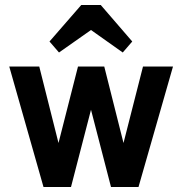

<svg xmlns="http://www.w3.org/2000/svg" viewBox="-20 -748 728 768"><path d="M154 0 17 -482H137L214 -176L292 -482H397L474 -176L552 -482H672L534 0H424L344 -309L264 0ZM305 -728H383L509 -582L471 -538L344 -628L216 -538L178 -582Z"/></svg>

Font: Zen Kaku Gothic Antique Black
Style: Regular
Weight: 900
Designer: Yoshimichi Ohira
Foundry: Positype
Version: Version 1.001